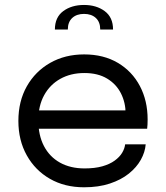

<svg xmlns="http://www.w3.org/2000/svg" viewBox="-20 -764 686 794"><path d="M104 -231.5V-307.5H514.5L499.5 -282.5Q499.5 -285.5 499.5 -288.2Q499.5 -291 499.5 -293.5Q499.5 -339.5 480.2 -377.8Q461 -416 423 -439Q385 -462 329 -462Q272.5 -462 229.5 -438Q186.5 -414 162.5 -370.2Q138.5 -326.5 138.5 -266Q138.5 -204.5 161.8 -160Q185 -115.5 228 -91.5Q271 -67.5 330 -67.5Q372 -67.5 403 -76.2Q434 -85 454.2 -99.8Q474.5 -114.5 485 -132Q495.5 -149.5 497.5 -167H582.5Q580 -135 562.5 -103.5Q545 -72 513 -46.2Q481 -20.5 434.5 -5Q388 10.5 327.5 10.5Q247.5 10.5 186.5 -24.5Q125.5 -59.5 90.8 -121.5Q56 -183.5 56 -264Q56 -345.5 91 -407.2Q126 -469 187.5 -504Q249 -539 328 -539Q408.5 -539 467.5 -504Q526.5 -469 558.5 -408.2Q590.5 -347.5 590.5 -270Q590.5 -262 590 -249Q589.5 -236 588.5 -231.5ZM207 -642Q207 -692.5 241.5 -718Q276 -743.5 327.5 -743.5Q378.5 -743.5 413 -718Q447.5 -692.5 447.5 -642H394.5Q394.5 -673 376.2 -689.8Q358 -706.5 327.5 -706.5Q297 -706.5 278.8 -689.8Q260.5 -673 260.5 -642Z"/></svg>

Font: Epilogue
Style: Regular
Weight: 400
Designer: Tyler Finck
Foundry: Etcetera Type Co
Version: Version 2.112